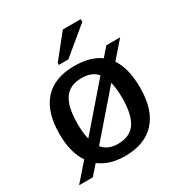

<svg xmlns="http://www.w3.org/2000/svg" viewBox="-176 -864 962 1016"><g transform="rotate(-30 305.5 -356.5)"><path d="M552.7 -264.6Q552.7 -129.4 488.3 -59.8Q423.8 9.8 304.2 9.8Q210 9.8 149.4 -36.6L98.6 21.5H14.6L106.4 -83.5Q60.1 -152.3 60.1 -264.6Q60.1 -398.4 123 -468.3Q186 -538.1 307.1 -538.1Q404.8 -538.1 463.9 -495.1L509.8 -547.9H594.2L507.8 -448.7Q552.7 -382.3 552.7 -264.6ZM169.9 -264.6Q169.9 -208 180.2 -168L403.3 -425.8Q372.1 -463.4 308.6 -463.4Q236.3 -463.4 203.1 -414.8Q169.9 -366.2 169.9 -264.6ZM443.4 -264.6Q443.4 -321.8 433.1 -362.8L209.5 -105Q241.7 -64.9 303.2 -64.9Q377 -64.9 410.2 -113.8Q443.4 -162.6 443.4 -264.6ZM461.4 -718.8 298.3 -583.5H240.2V-595.2L352.1 -735.4H461.4Z"/></g></svg>

Font: Arimo Medium
Style: Regular
Weight: 500
Designer: Steve Matteson
Foundry: Monotype Imaging Inc.
Version: Version 1.33